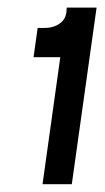

<svg xmlns="http://www.w3.org/2000/svg" viewBox="-20 -802 268 492"><path d="M89 -330 134.5 -655.5H66L76.5 -730.5H95Q118 -730.5 134 -742.5Q150 -754.5 150.5 -775.5L151 -782.5H227.5L164 -330Z"/></svg>

Font: Mohave SemiBold
Style: Italic
Weight: 600
Italic angle: -8°
Designer: Gumpita Rahayu
Foundry: Tokotype
Version: Version 2.003